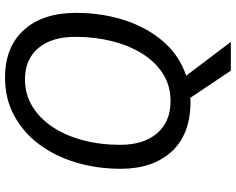

<svg xmlns="http://www.w3.org/2000/svg" viewBox="-107 -658 935 761"><g transform="rotate(-90 360.5 -277.5)"><path d="M353 9Q349 10 345 10Q341 10 337 10Q209 10 140.5 -64.5Q72 -139 72 -267Q72 -359 96.5 -442Q121 -525 168 -588.5Q215 -652 282 -688.5Q349 -725 433 -725Q555 -725 622.5 -650Q690 -575 690 -444Q690 -341 661 -251.5Q632 -162 576.5 -98Q521 -34 441 -7L575 170H461ZM340 -69Q401 -69 448.5 -99Q496 -129 528.5 -181.5Q561 -234 578 -302Q595 -370 595 -446Q595 -541 550 -593.5Q505 -646 427 -646Q367 -646 319 -616.5Q271 -587 237 -535.5Q203 -484 185 -415.5Q167 -347 167 -269Q167 -175 213 -122Q259 -69 340 -69Z"/></g></svg>

Font: Noto Sans
Style: Italic
Weight: 400
Italic angle: -12°
Designer: Monotype Design Team
Foundry: Monotype Imaging Inc.
Version: Version 2.013; ttfautohint (v1.8.4.7-5d5b)